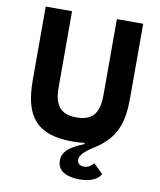

<svg xmlns="http://www.w3.org/2000/svg" viewBox="-97 -775 888 1063"><g transform="rotate(10 347.0 -243.0)"><path d="M221 -698V-270C221 -171 256 -123 347 -123C438 -123 473 -171 473 -270V-698H621V-286C621 -217 615 -162 596 -115C577 -67 547 -30 499 6C488 14 476 22 464 29C440 45 419 61 407 78C400 87 397 96 397 106C397 129 415 138 435 138C459 138 474 126 489 110L542 161C525 193 484 212 421 212C388 212 358 206 335 193C312 180 298 159 298 128C298 72 344 45 417 14L415 8C394 11 372 12 347 12C247 12 179 -11 135 -60C91 -108 73 -183 73 -286V-698Z"/></g></svg>

Font: Plexus Sans Bold
Style: Regular
Weight: 700
Version: Version 2.001;PS 002.001;hotconv 1.0.70;makeotf.lib2.5.58329